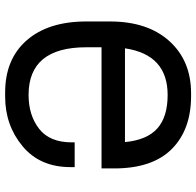

<svg xmlns="http://www.w3.org/2000/svg" viewBox="-28 -708 746 729"><g transform="rotate(-90 344.5 -343.0)"><path d="M358 -696Q485 -696 556.5 -614Q628 -532 628 -388V-298Q628 -155 553.5 -72.5Q479 10 355 10H345Q217 10 143.5 -63.5Q70 -137 70 -282V-330H530V-388Q530 -607 349 -607Q272 -607 220.5 -567Q169 -527 169 -443V-432H75V-448Q75 -564 154.5 -630Q234 -696 343 -696ZM349 -79Q502 -79 526 -241H170Q178 -157 222 -118Q266 -79 349 -79Z"/></g></svg>

Font: Chivo
Style: Regular
Weight: 400
Designer: Hector Gatti
Foundry: Omnibus-Type
Version: Version 1.007;PS 001.007;hotconv 1.0.88;makeotf.lib2.5.64775